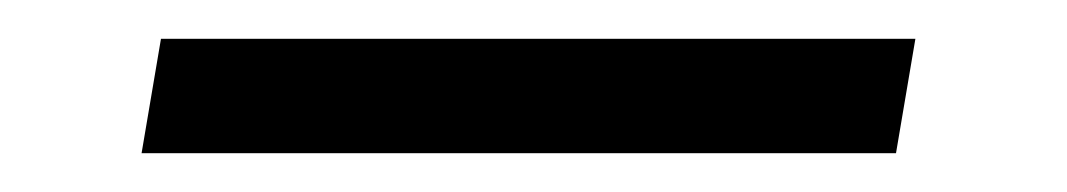

<svg xmlns="http://www.w3.org/2000/svg" viewBox="-20 -340 550 99"><path d="M53 -261 63 -320H452L442 -261Z"/></svg>

Font: DM Sans 24pt Light
Style: Italic
Weight: 300
Italic angle: -10°
Designer: Colophon Foundry, Jonny Pinhorn
Foundry: Colophon Foundry
Version: Version 4.004;gftools[0.9.30]